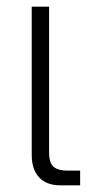

<svg xmlns="http://www.w3.org/2000/svg" viewBox="-20 -555 315 575"><path d="M75 -91V-535H127V-98Q127 -68 140 -56Q153 -44 183 -44H220V0H161Q119 0 97 -24Q75 -48 75 -91Z"/></svg>

Font: Prompt ExtraLight
Style: Regular
Weight: 275
Designer: Katatrad Team
Foundry: CadsonDemak
Version: Version 1.000